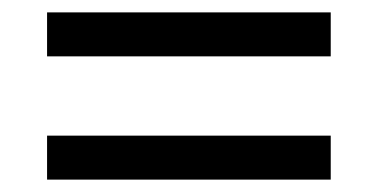

<svg xmlns="http://www.w3.org/2000/svg" viewBox="-20 -507 612 310"><path d="M56 -416H514V-487H56ZM56 -217H514V-288H56Z"/></svg>

Font: Noto Sans Brahmi
Style: Regular
Weight: 400
Designer: Monotype Design Team
Foundry: Monotype Imaging Inc.
Version: Version 2.004